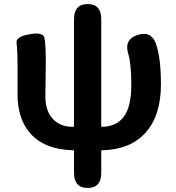

<svg xmlns="http://www.w3.org/2000/svg" viewBox="-20 -731 873 952"><path d="M415 201Q347 201 347 126V19Q347 14 342 14Q202 11 130 -70Q67 -141 67 -264V-393Q67 -487 62 -518Q57 -549 126 -561Q194 -574 200.5 -542.5Q207 -511 207 -423L205 -253Q205 -186 237 -147Q274 -102 342 -102Q347 -102 347 -107V-636Q347 -711 415 -711Q482 -711 482 -636V-107Q482 -102 487 -102Q557 -104 593 -151Q631 -201 631 -308.5Q631 -416 616 -464Q594 -536 663 -558Q732 -580 755 -509Q778 -439 778 -314Q778 -158 702 -73.5Q626 11 487 14Q482 14 482 19V126Q482 201 415 201Z"/></svg>

Font: Resource Han Rounded JP
Style: Bold
Weight: 700
Designer: Cyano Hao (round all glyphs); Ryoko NISHIZUKA 西塚涼子 (kana, bopomofo & ideographs); Paul D. Hunt (Latin, Greek & Cyrillic)
Foundry: Cyano Hao
Version: 0.990